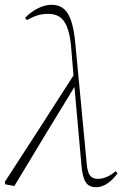

<svg xmlns="http://www.w3.org/2000/svg" viewBox="-32 -770 521 802"><path d="M370 12C406 12 437 -16 459 -46L451 -55C426 -33 400 -23 378 -23C348 -23 334 -37 330 -89L282 -595C270 -712 240 -750 182 -750C147 -750 106 -729 73 -696L80 -686C110 -702 133 -712 168 -712C218 -712 252 -689 264 -586L275 -455C180 -306 84 -158 -12 -10L-10 0L28 7C111 -132 195 -269 279 -407L308 -82C314 -9 332 12 370 12Z"/></svg>

Font: Source Serif 4 Display Light
Style: Italic
Weight: 300
Italic angle: -12°
Designer: Frank Grießhammer
Foundry: Adobe Systems Incorporated
Version: Version 4.004;hotconv 1.0.117;makeotfexe 2.5.65602